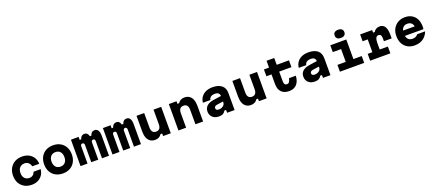

<svg xmlns="http://www.w3.org/2000/svg" viewBox="114 -2550 9522 4235"><g transform="rotate(-20 4875.0 -432.0)"><path d="M396 20Q298 20 224.5 -21Q151 -62 110.5 -135.5Q70 -209 70 -307Q70 -407 111 -482Q152 -557 226 -598.5Q300 -640 398 -640Q488 -640 555.5 -605Q623 -570 662 -507Q701 -444 704 -360H540Q527 -416 489.5 -448Q452 -480 398 -480Q327 -480 285.5 -433.5Q244 -387 244 -307Q244 -229 285 -184.5Q326 -140 396 -140Q443 -140 477 -166Q511 -192 526 -238H692Q685 -161 645.5 -102.5Q606 -44 542 -12Q478 20 396 20Z M1125 20Q1028 20 954.5 -21Q881 -62 840.5 -136.5Q800 -211 800 -310Q800 -409 840.5 -483.5Q881 -558 954.5 -599Q1028 -640 1125 -640Q1223 -640 1296 -599Q1369 -558 1409.5 -483.5Q1450 -409 1450 -310Q1450 -211 1409.5 -136.5Q1369 -62 1296 -21Q1223 20 1125 20ZM1125 -140Q1196 -140 1236 -185.5Q1276 -231 1276 -310Q1276 -389 1236 -434.5Q1196 -480 1125 -480Q1055 -480 1014.5 -434.5Q974 -389 974 -310Q974 -231 1014.5 -185.5Q1055 -140 1125 -140Z M1542 -620H1722V-550H1823L1752 -500Q1755 -568 1784 -604Q1813 -640 1864 -640Q1910 -640 1936.5 -604Q1963 -568 1967 -500L1914 -550H2063L1991 -500Q1994 -568 2023 -604Q2052 -640 2103 -640Q2154 -640 2182 -596.5Q2210 -553 2210 -473V0H2046V-404Q2046 -429 2034.5 -442.5Q2023 -456 2002 -456Q1981 -456 1969.5 -442.5Q1958 -429 1958 -404V0H1794V-404Q1794 -429 1782.5 -442.5Q1771 -456 1750 -456Q1729 -456 1717.5 -442.5Q1706 -429 1706 -404V0H1542Z M2292 -620H2472V-550H2573L2502 -500Q2505 -568 2534 -604Q2563 -640 2614 -640Q2660 -640 2686.5 -604Q2713 -568 2717 -500L2664 -550H2813L2741 -500Q2744 -568 2773 -604Q2802 -640 2853 -640Q2904 -640 2932 -596.5Q2960 -553 2960 -473V0H2796V-404Q2796 -429 2784.5 -442.5Q2773 -456 2752 -456Q2731 -456 2719.5 -442.5Q2708 -429 2708 -404V0H2544V-404Q2544 -429 2532.5 -442.5Q2521 -456 2500 -456Q2479 -456 2467.5 -442.5Q2456 -429 2456 -404V0H2292Z M3660 -620V0H3480V-60H3440Q3419 -22 3380 -1Q3341 20 3290 20Q3223 20 3176.5 -11.5Q3130 -43 3105.5 -103.5Q3081 -164 3081 -250V-620H3261V-280Q3261 -213 3288.5 -178.5Q3316 -144 3370 -144Q3425 -144 3452.5 -178.5Q3480 -213 3480 -280V-620Z M3840 0V-620H4020V-560H4060Q4081 -598 4120 -619Q4159 -640 4210 -640Q4277 -640 4323.5 -608.5Q4370 -577 4394.5 -517Q4419 -457 4419 -370V0H4239V-340Q4239 -408 4211.5 -442Q4184 -476 4130 -476Q4075 -476 4047.5 -442Q4020 -408 4020 -340V0Z M4992 -396V-266L4832 -243Q4804 -239 4786 -223.5Q4768 -208 4768 -186Q4768 -159 4784.5 -144.5Q4801 -130 4838 -130Q4879 -130 4911.5 -145Q4944 -160 4963 -185.5Q4982 -211 4982 -242V-380Q4982 -434 4955 -460Q4928 -486 4868 -486Q4829 -486 4799.5 -474.5Q4770 -463 4753 -441.5Q4736 -420 4732 -390H4556Q4564 -468 4604.5 -524Q4645 -580 4712.5 -610Q4780 -640 4868 -640Q5008 -640 5083 -578Q5158 -516 5158 -400V0H4982V-66H4942Q4923 -26 4886 -5Q4849 16 4790 16Q4728 16 4681.5 -7.5Q4635 -31 4609.5 -73.5Q4584 -116 4584 -172Q4584 -252 4638.5 -302Q4693 -352 4793 -367Z M5910 -620V0H5730V-60H5690Q5669 -22 5630 -1Q5591 20 5540 20Q5473 20 5426.5 -11.5Q5380 -43 5355.5 -103.5Q5331 -164 5331 -250V-620H5511V-280Q5511 -213 5538.5 -178.5Q5566 -144 5620 -144Q5675 -144 5702.5 -178.5Q5730 -213 5730 -280V-620Z M6372 -780V-620H6660V-460H6372V-230Q6372 -186 6388.5 -163Q6405 -140 6438 -140Q6473 -140 6493 -165Q6513 -190 6526 -250H6686Q6679 -120 6614 -50Q6549 20 6436 20Q6319 20 6255.5 -45Q6192 -110 6192 -230V-460H6072V-620H6192V-780Z M7242 -396V-266L7082 -243Q7054 -239 7036 -223.5Q7018 -208 7018 -186Q7018 -159 7034.5 -144.5Q7051 -130 7088 -130Q7129 -130 7161.5 -145Q7194 -160 7213 -185.5Q7232 -211 7232 -242V-380Q7232 -434 7205 -460Q7178 -486 7118 -486Q7079 -486 7049.5 -474.5Q7020 -463 7003 -441.5Q6986 -420 6982 -390H6806Q6814 -468 6854.5 -524Q6895 -580 6962.5 -610Q7030 -640 7118 -640Q7258 -640 7333 -578Q7408 -516 7408 -400V0H7232V-66H7192Q7173 -26 7136 -5Q7099 16 7040 16Q6978 16 6931.5 -7.5Q6885 -31 6859.5 -73.5Q6834 -116 6834 -172Q6834 -252 6888.5 -302Q6943 -352 7043 -367Z M7630 -620H8005V-160H8200V0H7630V-160H7825V-460H7630ZM7907 -692Q7852 -692 7822.5 -717Q7793 -742 7793 -788Q7793 -834 7822.5 -859Q7852 -884 7907 -884Q7962 -884 7991.5 -859Q8021 -834 8021 -788Q8021 -742 7991.5 -717Q7962 -692 7907 -692Z M8330 -620H8612V-560H8652Q8671 -598 8709 -619Q8747 -640 8794 -640Q8874 -640 8914 -576.5Q8954 -513 8954 -388V-300H8772V-374Q8772 -468 8704 -468Q8662 -468 8642 -428.5Q8622 -389 8622 -306V-160H8814V0H8340V-160H8450V-460H8330Z M9215 -376H9583L9529 -313Q9529 -398 9493.5 -442Q9458 -486 9386 -486Q9316 -486 9279 -439.5Q9242 -393 9242 -313Q9242 -227 9278 -180.5Q9314 -134 9390 -134Q9431 -134 9462.5 -150Q9494 -166 9516 -194H9700Q9675 -126 9629.5 -78Q9584 -30 9521.5 -5Q9459 20 9384 20Q9288 20 9217 -20.5Q9146 -61 9107 -135.5Q9068 -210 9068 -313Q9068 -411 9108.5 -484.5Q9149 -558 9220.5 -599Q9292 -640 9386 -640Q9478 -640 9545.5 -600.5Q9613 -561 9650 -488Q9687 -415 9687 -313Q9687 -297 9685.5 -280.5Q9684 -264 9682 -252H9215Z"/></g></svg>

Font: Martian Mono SemiExpanded ExtraBold
Style: Regular
Weight: 800
Width: 6
Designer: Roman Shamin
Foundry: Evil Martians
Version: Version 1.000